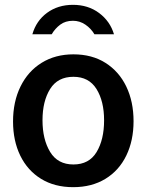

<svg xmlns="http://www.w3.org/2000/svg" viewBox="-20 -765 607 795"><path d="M150 -24.5C187.3 -1.5 231.7 10 283 10C334.3 10 378.8 -1.5 416.5 -24.5C454.2 -47.5 483 -79.7 503 -121C523 -162.3 533 -209.7 533 -263C533 -317 523 -364.8 503 -406.5C483 -448.2 454.3 -480.8 417 -504.5C379.7 -528.2 335.3 -540 284 -540C234 -540 190.2 -528.3 152.5 -505C114.8 -481.7 85.7 -449 65 -407C44.3 -365 34 -316.7 34 -262C34 -208.7 44 -161.5 64 -120.5C84 -79.5 112.7 -47.5 150 -24.5ZM380 -135.5C359.3 -101.2 327.3 -84 284 -84C240.7 -84 208.5 -101.3 187.5 -136C166.5 -170.7 156 -214.3 156 -267C156 -319.7 166.5 -362.8 187.5 -396.5C208.5 -430.2 240.7 -447 284 -447C326.7 -447 358.5 -430.2 379.5 -396.5C400.5 -362.8 411 -319.7 411 -267C411 -213.7 400.7 -169.8 380 -135.5ZM371 -623H452C441.3 -659 420.8 -688.3 390.5 -711C360.2 -733.7 324 -745 282 -745C240.7 -745 205 -734 175 -712C145 -690 124.7 -660.3 114 -623H194C203.3 -639 215.2 -652.3 229.5 -663C243.8 -673.7 261.3 -679 282 -679C300.7 -679 317.8 -673.7 333.5 -663C349.2 -652.3 361.7 -639 371 -623Z"/></svg>

Font: Morrison SemiBold
Style: Regular
Weight: 600
Designer: Pablo Impallari, Rodrigo Fuenzalida (Modified by Dan O. Williams)
Version: Version 0.030; ttfautohint (v1.8.1)